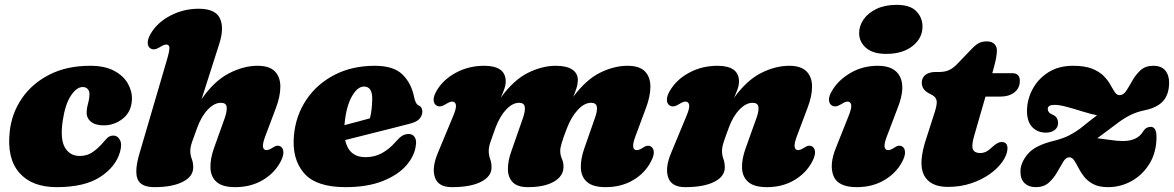

<svg xmlns="http://www.w3.org/2000/svg" viewBox="-20 -756 4837 791"><path d="M321 -397.5Q295.5 -397.5 271.8 -361.5Q248 -325.5 238 -256Q227.5 -181 248 -147.2Q268.5 -113.5 308.5 -113.5Q335.5 -113.5 355.5 -125.5Q375.5 -137.5 395 -158Q410 -175 420.5 -186.2Q431 -197.5 447.5 -197.5Q464 -197.5 473.8 -180Q483.5 -162.5 474.5 -130Q456.5 -68 392 -26.5Q327.5 15 213.5 15Q111.5 15 59.8 -44Q8 -103 20 -213.5Q28 -289 70 -350.5Q112 -412 183.5 -448.5Q255 -485 351.5 -485Q411.5 -485 450 -464.5Q488.5 -444 506.8 -411.8Q525 -379.5 523.5 -345Q521 -295 486 -267.2Q451 -239.5 407 -239.5Q373 -239.5 354.5 -254.8Q336 -270 337 -295Q337.5 -312.5 342.8 -330Q348 -347.5 348.5 -367.5Q349 -380.5 341.5 -389Q334 -397.5 321 -397.5Z M1136 -90Q1111 -42.5 1062 -13.8Q1013 15 949 15Q897 15 872.8 -6Q848.5 -27 847 -63.8Q845.5 -100.5 862 -147L905.5 -268.5Q916 -298.5 913.8 -315.5Q911.5 -332.5 890 -332.5Q863 -332.5 836.5 -305Q810 -277.5 792.5 -230Q779 -194 771.5 -172Q764 -150 764 -134.5Q764 -117 770 -101.5Q776 -86 776 -66Q776 -29 733 -7Q690 15 616.5 15Q559.5 15 546.5 -19Q533.5 -53 555 -125L668 -510.5Q678.5 -546.5 678 -559.5Q677.5 -572.5 664.5 -572.5Q655.5 -572.5 638 -561.5Q625 -553.5 616 -552.8Q607 -552 600 -556.5Q589 -563 588.5 -579.2Q588 -595.5 601 -617.5Q628 -663.5 682.2 -691.8Q736.5 -720 798.5 -720Q866.5 -720 885.5 -681.5Q904.5 -643 884 -577.5L810.5 -347.5Q862 -422 922.5 -453.5Q983 -485 1041 -485Q1090 -485 1112.5 -461.8Q1135 -438.5 1135 -399Q1135 -359.5 1116.5 -310.5L1073 -195Q1061.5 -164.5 1063.5 -151Q1065.5 -137.5 1078 -137.5Q1087.5 -137.5 1103 -147.5Q1122.5 -161.5 1137.5 -151.5Q1147 -144.5 1147.5 -128.8Q1148 -113 1136 -90Z M1693 -156Q1687.5 -112.5 1653 -73.5Q1618.5 -34.5 1555.8 -9.8Q1493 15 1403 15Q1281.5 15 1231.8 -43.5Q1182 -102 1191 -198.5Q1198.5 -280 1242 -345Q1285.5 -410 1358 -447.5Q1430.5 -485 1524 -485Q1601.5 -485 1638.2 -449Q1675 -413 1686 -356Q1688.5 -344.5 1692.5 -335.2Q1696.5 -326 1702.5 -323Q1720 -315.5 1720 -296.5Q1720 -281 1708.8 -267.2Q1697.5 -253.5 1667 -246Q1636.5 -238 1590.8 -226.5Q1545 -215 1495.2 -202.5Q1445.5 -190 1402 -179Q1417 -108.5 1486 -108.5Q1523.5 -108.5 1553.8 -125.2Q1584 -142 1607.5 -169Q1625 -189 1636.8 -196.5Q1648.5 -204 1664 -204Q1680 -204 1688.5 -191Q1697 -178 1693 -156ZM1399.5 -245Q1399.5 -242.5 1399 -240.5Q1426.5 -247.5 1454.2 -255Q1482 -262.5 1504 -268.5Q1513 -302.5 1513.5 -350Q1513.5 -399.5 1479.5 -399.5Q1452.5 -399.5 1429.2 -358Q1406 -316.5 1399.5 -245Z M2086 -131 2134 -268.5Q2144.5 -298.5 2142 -315.5Q2139.5 -332.5 2118.5 -332.5Q2091.5 -332.5 2065.5 -305Q2039.5 -277.5 2021.5 -230Q2008 -194 2000.8 -172Q1993.5 -150 1993.5 -134.5Q1993.5 -117 1999.2 -101.5Q2005 -86 2005 -66Q2005 -29 1961.8 -7Q1918.5 15 1841.5 15Q1785.5 15 1771.8 -25Q1758 -65 1784.5 -127.5L1846 -275.5Q1861 -310.5 1858.2 -324Q1855.5 -337.5 1842.5 -337.5Q1833.5 -337.5 1816 -326.5Q1803 -318.5 1794 -317.8Q1785 -317 1778 -321.5Q1767 -328 1766.5 -344.2Q1766 -360.5 1779 -382.5Q1806 -428.5 1858.8 -456.8Q1911.5 -485 1974.5 -485Q2063.5 -485 2063.5 -420Q2063.5 -405.5 2057.5 -388.8Q2051.5 -372 2043 -353.5Q2096 -426.5 2154.8 -455.8Q2213.5 -485 2269.5 -485Q2314.5 -485 2337.5 -469.5Q2360.5 -454 2360.5 -427Q2360.5 -410.5 2355 -393Q2349.5 -375.5 2341.5 -357Q2394.5 -428 2452.2 -456.5Q2510 -485 2565.5 -485Q2614.5 -485 2637 -461.8Q2659.5 -438.5 2659.5 -399Q2659.5 -359.5 2641 -310.5L2598 -195Q2576.5 -137.5 2603.5 -137.5Q2613.5 -137.5 2628.5 -147.5Q2649 -161.5 2663 -151.5Q2673 -144.5 2673.5 -128.8Q2674 -113 2661.5 -90Q2637 -42.5 2588.2 -13.8Q2539.5 15 2475 15Q2423 15 2398.8 -6Q2374.5 -27 2373 -63.8Q2371.5 -100.5 2388 -147L2430.5 -268.5Q2441.5 -298.5 2439 -315.5Q2436.5 -332.5 2415 -332.5Q2387.5 -332.5 2360.5 -303.5Q2333.5 -274.5 2316 -228.5Q2301 -190 2294.5 -168.2Q2288 -146.5 2288 -135Q2288 -117 2295 -101.5Q2302 -86 2301.5 -67Q2300.5 -29.5 2261.2 -7.2Q2222 15 2155 15Q2112 15 2092.5 -5Q2073 -25 2072.5 -58.2Q2072 -91.5 2086 -131Z M2739 -321.5Q2728 -328 2727.5 -344.2Q2727 -360.5 2740 -382.5Q2767 -428.5 2819.8 -456.8Q2872.5 -485 2935.5 -485Q3024.5 -485 3024.5 -420Q3024.5 -405.5 3018.5 -388.5Q3012.5 -371.5 3004 -353Q3057 -426 3116 -455.5Q3175 -485 3231.5 -485Q3280 -485 3302.8 -461.8Q3325.5 -438.5 3325.5 -399Q3325.5 -359.5 3306.5 -310.5L3263 -195Q3251.5 -164.5 3253.8 -151Q3256 -137.5 3268 -137.5Q3277.5 -137.5 3293 -147.5Q3313 -161.5 3327.5 -151.5Q3337.5 -144.5 3337.8 -128.8Q3338 -113 3326 -90Q3301 -42.5 3252.2 -13.8Q3203.5 15 3139.5 15Q3087.5 15 3063 -6Q3038.5 -27 3037 -63.8Q3035.5 -100.5 3052.5 -147L3096 -268.5Q3107 -298.5 3104.5 -315.5Q3102 -332.5 3080.5 -332.5Q3053.5 -332.5 3026.8 -305Q3000 -277.5 2982.5 -230Q2969 -194 2961.8 -172Q2954.5 -150 2954.5 -134.5Q2954.5 -117 2960.2 -101.5Q2966 -86 2966 -66Q2966 -29 2922.8 -7Q2879.5 15 2802.5 15Q2746.5 15 2732.8 -25Q2719 -65 2745.5 -127.5L2807 -275.5Q2822 -310.5 2819.2 -324Q2816.5 -337.5 2803.5 -337.5Q2794.5 -337.5 2777 -326.5Q2764 -318.5 2755 -317.8Q2746 -317 2739 -321.5Z M3631 -534Q3576 -534 3547.8 -558.8Q3519.5 -583.5 3519.5 -619.5Q3519.5 -649.5 3537.8 -676Q3556 -702.5 3590.8 -719.2Q3625.5 -736 3674 -736Q3729.5 -736 3755 -709.8Q3780.5 -683.5 3780.5 -646.5Q3780.5 -599 3739.8 -566.5Q3699 -534 3631 -534ZM3634 -195Q3622 -164 3624.2 -150.8Q3626.5 -137.5 3639 -137.5Q3649 -137.5 3664 -147.5Q3683.5 -161.5 3698.5 -151.5Q3708 -144.5 3708.5 -128.8Q3709 -113 3697 -90Q3672 -42.5 3623 -13.8Q3574 15 3510 15Q3432 15 3413.8 -31.2Q3395.5 -77.5 3424 -147.5L3475 -275.5Q3489.5 -311 3486.8 -324.2Q3484 -337.5 3471.5 -337.5Q3462.5 -337.5 3445 -326.5Q3432 -318.5 3423 -317.8Q3414 -317 3407 -321.5Q3396 -328 3395.2 -344.2Q3394.5 -360.5 3408 -382.5Q3433.5 -426 3483.8 -455.5Q3534 -485 3596.5 -485Q3666 -485 3688.2 -439.2Q3710.5 -393.5 3678.5 -312Z M3822 -363.5 3804.5 -373Q3777.5 -388 3777.5 -415.5Q3777.5 -436 3793 -447.8Q3808.5 -459.5 3835 -459.5H3850Q3873.5 -459.5 3891 -467.8Q3908.5 -476 3928 -497L3987 -558.5Q3998.5 -570.5 4012 -578Q4025.5 -585.5 4045 -585.5Q4066 -585.5 4076.5 -575Q4087 -564.5 4087 -548Q4087 -536 4083.8 -517.5Q4080.5 -499 4074 -476L4068 -454.5H4150.5Q4181.5 -454.5 4181.5 -423Q4181.5 -393 4159.2 -375.5Q4137 -358 4100 -358H4040L3994 -198.5Q3981.5 -156.5 3988.2 -141Q3995 -125.5 4017.5 -125.5Q4032 -125.5 4043.8 -131.8Q4055.5 -138 4071 -153Q4091.5 -171 4106 -171Q4132.5 -171 4130.5 -141Q4128.5 -116.5 4109.5 -89.5Q4090.5 -62.5 4057.8 -39Q4025 -15.5 3981 -0.8Q3937 14 3885 14Q3812 14 3786.8 -34.2Q3761.5 -82.5 3796.5 -187L3829 -288Q3840.5 -322.5 3839 -338.5Q3837.5 -354.5 3822 -363.5Z M4744.5 -192Q4744.5 -129 4716.2 -82.5Q4688 -36 4642.5 -10.5Q4597 15 4545 15Q4507.5 15 4484 2.5Q4460.5 -10 4446.2 -28.2Q4432 -46.5 4422.8 -64.8Q4413.5 -83 4405.2 -95.5Q4397 -108 4385.5 -108Q4371.5 -108 4360.2 -89.5Q4349 -71 4335.2 -46.5Q4321.5 -22 4300.8 -3.5Q4280 15 4247 15Q4218.5 15 4201.2 -1.2Q4184 -17.5 4184 -49.5Q4184 -85.5 4214.5 -121.8Q4245 -158 4324.5 -176.5Q4359.5 -185.5 4383.8 -197.8Q4408 -210 4429.5 -226Q4451.5 -244 4469 -257.5Q4486.5 -271 4499.5 -281Q4472.5 -286.5 4439 -297Q4405.5 -307.5 4374.8 -315.8Q4344 -324 4325 -324Q4296.5 -324 4296.5 -307Q4296.5 -301 4300.5 -294.8Q4304.5 -288.5 4316.5 -283.5Q4329 -278.5 4334 -269.2Q4339 -260 4339 -248.5Q4339 -230.5 4324.5 -220Q4310 -209.5 4289.5 -209.5Q4254.5 -209.5 4232.8 -232.2Q4211 -255 4211 -298.5Q4211 -345 4233.5 -387.8Q4256 -430.5 4298.5 -457.8Q4341 -485 4401 -485Q4449.5 -485 4479.8 -472.8Q4510 -460.5 4527.5 -442.5Q4545 -424.5 4555 -406.2Q4565 -388 4573 -376Q4581 -364 4592.5 -364Q4608.5 -364 4620.2 -382.2Q4632 -400.5 4645.5 -424.5Q4659 -448.5 4679 -466.8Q4699 -485 4731 -485Q4765 -485 4781 -465.2Q4797 -445.5 4796.5 -413Q4795.5 -365.5 4771.2 -339Q4747 -312.5 4697 -302Q4665 -295.5 4639.5 -283.2Q4614 -271 4587 -251Q4556 -227.5 4535 -212Q4514 -196.5 4500.5 -186.5Q4523.5 -184 4553.8 -179.5Q4584 -175 4605.5 -175Q4664 -175 4687.5 -211.5Q4695.5 -224.5 4703.5 -229Q4711.5 -233.5 4721 -233.5Q4731.5 -233.5 4738 -224Q4744.5 -214.5 4744.5 -192Z"/></svg>

Font: Fraunces 9pt S050 Black
Style: Italic
Weight: 900
Italic angle: -16°
Version: Version 1.000; ttfautohint (v1.8.3)